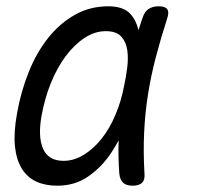

<svg xmlns="http://www.w3.org/2000/svg" viewBox="-20 -580 640 610"><path d="M162 10Q124 10 95.5 -3Q67 -16 49.5 -44Q32 -72 27.5 -115Q23 -158 34 -219Q46 -288 71 -350.5Q96 -413 133 -459.5Q170 -506 218 -533Q266 -560 324 -560Q372 -560 394 -536Q413 -515 420 -484Q426 -502 432 -521Q439 -543 452 -551.5Q465 -560 484 -560Q505 -560 511.5 -550.5Q518 -541 511 -521Q491 -459 475.5 -400Q460 -341 450.5 -282Q441 -223 438 -160.5Q435 -98 439 -29Q441 -9 431.5 0.5Q422 10 401.5 10Q381 10 371 0.5Q361 -9 359 -29Q355 -84 357 -134Q346 -114 333 -94Q303 -49 260.5 -19.5Q218 10 162 10ZM182 -69Q215 -69 246 -88Q277 -107 302.5 -139Q328 -171 346.5 -214.5Q365 -258 374 -306Q380 -333 384 -363.5Q388 -394 384.5 -420Q381 -446 365.5 -463.5Q350 -481 316 -481Q281 -481 248.5 -459.5Q216 -438 189 -402Q162 -366 142 -317Q122 -268 112 -212Q100 -145 117 -107Q134 -69 182 -69Z"/></svg>

Font: Maple Mono Light
Style: Italic
Weight: 300
Italic angle: -10°
Monospace: yes
Designer: subframe7536
Version: Version 7.000